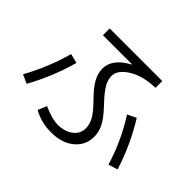

<svg xmlns="http://www.w3.org/2000/svg" viewBox="-162 -1009 1324 1324"><g transform="rotate(45 500.0 -346.5)"><path d="M237 -743H750V-677Q628 -673 552.5 -625.5Q477 -578 477 -520Q477 -484 499 -445.5Q521 -407 576 -349Q641 -281 665.5 -235.5Q690 -190 690 -140Q690 -55 625.5 -2.5Q561 50 457 50Q363 50 283 6L310 -59Q397 -20 453 -20Q521 -20 564.5 -53.5Q608 -87 608 -140Q608 -178 587.5 -216Q567 -254 506 -316Q446 -377 421.5 -421.5Q397 -466 397 -513Q397 -608 521 -675L520 -677H237ZM741 -408 805 -439Q906 -276 963 -94L895 -73Q841 -252 741 -408ZM243 -413Q195 -237 102 -68L38 -97Q126 -256 174 -430Z"/></g></svg>

Font: Mplus 1p
Style: Regular
Weight: 400
Version: Version 1.061